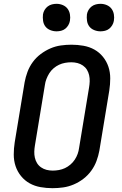

<svg xmlns="http://www.w3.org/2000/svg" viewBox="-20 -977 640 1005"><path d="M255 8Q223 8 192 2.5Q161 -3 135 -17.5Q109 -32 90 -55.5Q71 -79 61.5 -107.5Q52 -136 52 -168Q52 -200 57 -232L109 -547Q114 -574 124 -601Q134 -628 151.5 -652Q169 -676 193 -694Q217 -712 243.5 -723.5Q270 -735 298 -739Q326 -743 354 -743Q386 -743 417 -737.5Q448 -732 474 -717.5Q500 -703 519 -679.5Q538 -656 547.5 -627.5Q557 -599 557 -567Q557 -535 552 -503L500 -188Q495 -161 485 -134Q475 -107 457.5 -83Q440 -59 416.5 -41Q393 -23 366 -11.5Q339 0 311 4Q283 8 255 8ZM256 -84Q272 -84 288.5 -87Q305 -90 320 -97Q335 -104 348.5 -115.5Q362 -127 371.5 -141.5Q381 -156 386.5 -171.5Q392 -187 394 -203L446 -518Q449 -535 449.5 -551.5Q450 -568 446.5 -583.5Q443 -599 435 -612Q427 -625 414 -634Q401 -643 385.5 -647Q370 -651 353 -651Q337 -651 320.5 -648Q304 -645 289 -638Q274 -631 260.5 -619.5Q247 -608 238 -593.5Q229 -579 223 -563.5Q217 -548 215 -532L163 -217Q160 -200 159.5 -183.5Q159 -167 162.5 -151.5Q166 -136 174 -123Q182 -110 195 -101Q208 -92 223.5 -88Q239 -84 256 -84ZM506 -813Q489 -813 473 -819.5Q457 -826 447.5 -838.5Q438 -851 435.5 -868Q433 -885 435 -902Q437 -914 443.5 -925Q450 -936 460 -943.5Q470 -951 482 -954Q494 -957 506 -957Q523 -957 538.5 -950.5Q554 -944 563.5 -931.5Q573 -919 576 -902Q579 -885 576 -868Q574 -856 567.5 -845Q561 -834 551.5 -826.5Q542 -819 530 -816Q518 -813 506 -813ZM276 -813Q259 -813 243 -819.5Q227 -826 217.5 -838.5Q208 -851 205.5 -868Q203 -885 205 -902Q207 -914 213.5 -925Q220 -936 230 -943.5Q240 -951 252 -954Q264 -957 276 -957Q293 -957 308.5 -950.5Q324 -944 333.5 -931.5Q343 -919 346 -902Q349 -885 346 -868Q344 -856 337.5 -845Q331 -834 321.5 -826.5Q312 -819 300 -816Q288 -813 276 -813Z"/></svg>

Font: Iosevka SmBd Ex Obl
Style: Regular
Weight: 600
Width: 7
Italic angle: -9°
Monospace: yes
Designer: Belleve Invis
Foundry: Belleve Invis
Version: Version 32.5.0; ttfautohint (v1.8.4)